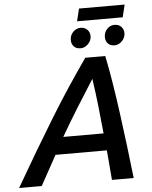

<svg xmlns="http://www.w3.org/2000/svg" viewBox="-103 -1021 851 1073"><g transform="rotate(-5 323.0 -485.0)"><path d="M-40 0Q20 -104 75.5 -197.5Q131 -291 183.5 -376.5Q236 -462 288 -540.5Q340 -619 392 -693H504Q519 -621 532.5 -537Q546 -453 558 -363.5Q570 -274 581.5 -182Q593 -90 603 0H481Q478 -43 474 -84.5Q470 -126 467 -167H179Q157 -126 133.5 -84.5Q110 -43 87 0ZM231 -263H457Q450 -335 441.5 -413.5Q433 -492 421 -572Q371 -494 323.5 -417.5Q276 -341 231 -263ZM364 -900 381 -970H637L620 -900ZM371 -748Q347 -748 333.5 -762Q320 -776 320 -798Q320 -825 338 -843.5Q356 -862 380 -862Q403 -862 417.5 -847.5Q432 -833 432 -811Q432 -786 413 -767Q394 -748 371 -748ZM561 -748Q538 -748 524.5 -762Q511 -776 511 -798Q511 -825 528.5 -843.5Q546 -862 570 -862Q594 -862 608 -847.5Q622 -833 622 -811Q622 -786 603.5 -767Q585 -748 561 -748Z"/></g></svg>

Font: Ubuntu Sans SemiBold
Style: Italic
Weight: 600
Italic angle: -13.5°
Designer: Dalton Maag Ltd
Foundry: Dalton Maag Ltd
Version: Version 1.006